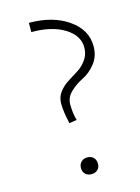

<svg xmlns="http://www.w3.org/2000/svg" viewBox="-104 -720 573 785"><g transform="rotate(-15 182.5 -328.0)"><path d="M151 -221Q139 -273 139 -307Q139 -334 154.5 -354.5Q170 -375 192 -389Q214 -403 236.5 -417Q259 -431 274.5 -453.5Q290 -476 290 -505Q290 -555 237 -588Q184 -621 97 -621V-660Q198 -660 263 -614.5Q328 -569 328 -500Q328 -457 304 -427Q280 -397 251 -383Q222 -369 198 -346.5Q174 -324 174 -294Q174 -256 183 -226ZM211 -5.5Q201 4 185 4Q169 4 159 -5.5Q149 -15 149 -31Q149 -47 159 -57Q169 -67 185 -67Q201 -67 211 -57Q221 -47 221 -31Q221 -15 211 -5.5Z"/></g></svg>

Font: EauTestSC Light
Style: Regular
Weight: 300
Designer: Christian Thalmann (Catharsis Fonts)
Version: Version 0.001;PS 000.001;hotconv 1.0.88;makeotf.lib2.5.64775